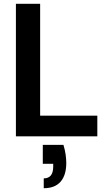

<svg xmlns="http://www.w3.org/2000/svg" viewBox="-20 -720 575 1014"><path d="M64 0V-700H192V-109H494V0ZM211 274V222Q261 222 261 160V145H206V45H315Q323 71 326.5 95.5Q330 120 330 141Q330 205 300 239.5Q270 274 211 274Z"/></svg>

Font: Rethink Sans
Style: Bold
Weight: 700
Designer: The Rethink Sans project authors (Hans Thiessen). DM Sans designed by Colophon Foundry.
Foundry: Rethink Communications LLC
Version: Version 1.001